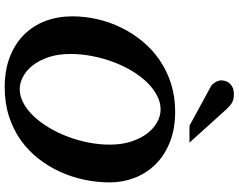

<svg xmlns="http://www.w3.org/2000/svg" viewBox="-116 -852 985 792"><g transform="rotate(90 376.0 -456.5)"><path d="M577.1 -417Q577.1 -467.3 564.2 -506.3Q551.3 -545.4 530.5 -572.3Q509.8 -599.1 483.9 -613Q458 -627 432.1 -627Q402.3 -627 373.8 -611.8Q345.2 -596.7 319.8 -570.6Q294.4 -544.4 272.9 -508.5Q251.5 -472.7 236.1 -431.4Q220.7 -390.1 211.9 -345Q203.1 -299.8 203.1 -254.9Q203.1 -203.1 216.6 -164.1Q230 -125 251 -98.6Q272 -72.3 297.6 -59.1Q323.2 -45.9 348.1 -45.9Q377.4 -45.9 406 -61.3Q434.6 -76.7 460 -103.5Q485.4 -130.4 506.8 -166.3Q528.3 -202.1 543.9 -243.4Q559.6 -284.7 568.4 -329.1Q577.1 -373.5 577.1 -417ZM732.9 -417Q732.9 -365.7 722.2 -313.7Q711.4 -261.7 689.7 -213.6Q668 -165.5 635.3 -123.5Q602.5 -81.5 559.1 -50.5Q515.6 -19.5 460.9 -1.7Q406.2 16.1 340.8 16.1Q271 16.1 216.6 -4.6Q162.1 -25.4 124.5 -62.7Q86.9 -100.1 67.4 -151.1Q47.9 -202.1 47.9 -263.2Q47.9 -314.9 59.8 -366.7Q71.8 -418.5 95 -465.6Q118.2 -512.7 151.9 -553.2Q185.5 -593.8 229.2 -623.5Q272.9 -653.3 326.2 -670.2Q379.4 -687 440.9 -687Q513.2 -687 567.9 -664.8Q622.6 -642.6 659.2 -605.2Q695.8 -567.9 714.4 -519Q732.9 -470.2 732.9 -417ZM499 -746.1 336.9 -834.5Q331.5 -837.4 327.1 -842.5Q322.8 -847.7 319.3 -853.5Q315.9 -859.4 314 -865.5Q312 -871.6 312 -876.5Q312 -885.3 314.9 -894.8Q317.9 -904.3 324.5 -911.9Q331.1 -919.4 342 -924.3Q353 -929.2 369.1 -929.2Q379.4 -929.2 387.2 -927.7Q395 -926.3 402.1 -922.6Q409.2 -918.9 416.3 -912.8Q423.3 -906.7 432.1 -897.5L568.8 -746.1Z"/></g></svg>

Font: Charis SIL Eur
Style: Bold Italic
Weight: 700
Italic angle: -11°
Foundry: SIL International
Version: Version 5.000